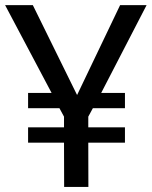

<svg xmlns="http://www.w3.org/2000/svg" viewBox="-20 -734 596 754"><path d="M90.3 -173.8V-233.9H231.4V-275.9L213.4 -309.1H90.3V-369.1H182.6L0 -713.9H108.9L282.7 -360.8L451.7 -713.9H555.7L377.4 -369.1H470.7V-309.1H344.7L326.7 -275.9V-233.9H470.7V-173.8H326.7L327.1 0H231.9L231.4 -173.8Z"/></svg>

Font: XB Khoramshahr
Style: Oblique
Weight: 400
Italic angle: 12°
Designer: Behnam
Foundry: Irmug
Version: Version 8.005 2009